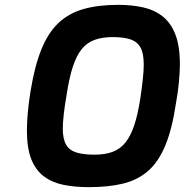

<svg xmlns="http://www.w3.org/2000/svg" viewBox="-20 -766 762 792"><path d="M346 6Q289 6 242 -3.5Q195 -13 161 -38.5Q127 -64 109 -109.5Q91 -155 91 -228Q91 -263 95 -305Q99 -347 106 -390Q123 -494 151 -563Q179 -632 222 -672Q265 -712 325.5 -729Q386 -746 467 -746Q522 -746 568.5 -736Q615 -726 649.5 -699.5Q684 -673 703 -625Q722 -577 722 -501Q722 -469 718 -427Q714 -385 706 -341Q690 -233 661.5 -165Q633 -97 590 -60Q547 -23 487 -8.5Q427 6 346 6ZM370 -128Q414 -128 445.5 -140Q477 -152 498.5 -179.5Q520 -207 534.5 -251.5Q549 -296 559 -361Q565 -402 569 -438.5Q573 -475 573 -499Q573 -547 559 -571Q545 -595 517 -604Q489 -613 445 -613Q403 -613 371.5 -602Q340 -591 318 -564.5Q296 -538 280.5 -491Q265 -444 254 -370Q247 -330 243 -294.5Q239 -259 239 -236Q239 -193 252.5 -169.5Q266 -146 295 -137Q324 -128 370 -128Z"/></svg>

Font: Exo Thin
Style: Bold Italic
Weight: 700
Italic angle: -9°
Version: Version 2.000